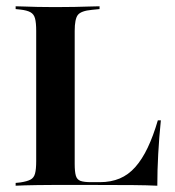

<svg xmlns="http://www.w3.org/2000/svg" viewBox="-20 -591 558 611"><path d="M146 -2.4Q121 -2.4 98.8 -2Q76.6 -1.6 59.3 -1.2Q41.9 -0.8 29.8 0V-8.9L45.2 -10.5Q66.1 -13.7 77 -19.4Q87.9 -25 91.5 -38.7Q95.2 -52.4 95.2 -78.2V-369.4H217.7V-69.4Q217.7 -44.4 221.4 -31.9Q225 -19.4 236.3 -15.3Q247.6 -11.3 270.2 -11.3H297.6Q333.1 -11.3 360.9 -23Q388.7 -34.7 410.5 -59.3Q432.3 -83.9 450 -121Q467.7 -158.1 482.3 -208.1H491.9Q486.3 -153.2 483.5 -101.2Q480.6 -49.2 480.6 0Q449.2 -1.6 402.8 -2Q356.5 -2.4 286.3 -2.4H156.5ZM146 -568.5H157.3H165.3Q192.7 -568.5 217.7 -569Q242.7 -569.4 262.9 -570.2Q283.1 -571 296.8 -571V-562.1L272.6 -559.7Q237.9 -556.5 227.8 -543.5Q217.7 -530.6 217.7 -492.7V-369.4H95.2V-492.7Q95.2 -518.5 91.5 -532.3Q87.9 -546 77 -552Q66.1 -558.1 45.2 -560.5L29.8 -562.1V-571Q41.9 -571 59.3 -570.2Q76.6 -569.4 98.8 -569Q121 -568.5 146 -568.5Z"/></svg>

Font: Playfair 144pt SemiCondensed
Style: Bold
Weight: 700
Width: 4
Designer: Claus Eggers Sørensen
Foundry: Claus Eggers Sørensen
Version: Version 2.203